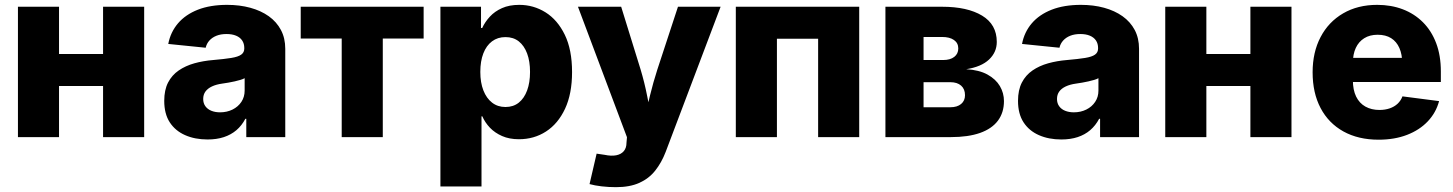

<svg xmlns="http://www.w3.org/2000/svg" viewBox="-20 -567 6009 794"><path d="M454.6 -343.8V-211.4H175.3V-343.8ZM224.1 -539.1V0H54.2V-539.1ZM576.2 -539.1V0H406.2V-539.1Z M838.4 9.8Q786.1 9.8 745.6 -8.1Q705.1 -25.9 682.1 -61Q659.2 -96.2 659.2 -149.9Q659.2 -194.8 675 -225.6Q690.9 -256.3 719 -275.6Q747.1 -294.9 783.7 -305.2Q820.3 -315.4 861.8 -318.8Q908.2 -322.8 936.5 -327.4Q964.8 -332 977.5 -341.1Q990.2 -350.1 990.2 -366.2V-368.7Q990.2 -386.7 981.4 -399.7Q972.7 -412.6 956.3 -419.4Q939.9 -426.3 916.5 -426.3Q893.1 -426.3 875.2 -419.2Q857.4 -412.1 845.9 -399.4Q834.5 -386.7 830.6 -369.6L675.8 -385.3Q685.1 -434.1 716.1 -470.5Q747.1 -506.8 798.3 -526.9Q849.6 -546.9 919.4 -546.9Q971.2 -546.9 1015.1 -534.9Q1059.1 -522.9 1091.6 -499.8Q1124 -476.6 1141.8 -442.9Q1159.7 -409.2 1159.7 -365.2V0H998.5V-75.7H994.6Q980 -47.9 957.8 -28.8Q935.5 -9.8 905.8 0Q876 9.8 838.4 9.8ZM890.1 -102.5Q918.5 -102.5 941.7 -114Q964.8 -125.5 978.3 -145.8Q991.7 -166 991.7 -192.4V-243.7Q984.9 -239.7 974.1 -236.6Q963.4 -233.4 950.7 -230.5Q938 -227.5 924.6 -225.3Q911.1 -223.1 898.4 -221.2Q874 -217.8 856.4 -209.5Q838.9 -201.2 829.6 -188.5Q820.3 -175.8 820.3 -157.7Q820.3 -140.1 829.3 -127.7Q838.4 -115.2 854 -108.9Q869.6 -102.5 890.1 -102.5Z M1393.1 0V-407.7H1223.6V-539.1H1731.9V-407.7H1563V0Z M1801.3 204.1V-539.1H1969.2V-451.2H1974.1Q1985.8 -476.6 2005.9 -498.3Q2025.9 -520 2055.9 -533.4Q2085.9 -546.9 2127.4 -546.9Q2186.5 -546.9 2236.1 -515.9Q2285.6 -484.9 2315.7 -423.1Q2345.7 -361.3 2345.7 -269Q2345.7 -179.2 2316.7 -117.2Q2287.6 -55.2 2238 -23.2Q2188.5 8.8 2126 8.8Q2086.4 8.8 2056.4 -4.4Q2026.4 -17.6 2006.1 -38.8Q1985.8 -60.1 1974.6 -85.9H1971.2V204.1ZM2070.3 -124.5Q2103 -124.5 2125.5 -142.6Q2147.9 -160.6 2159.9 -193.1Q2171.9 -225.6 2171.9 -269.5Q2171.9 -313.5 2159.9 -345.7Q2147.9 -377.9 2125.5 -395.8Q2103 -413.6 2070.3 -413.6Q2038.1 -413.6 2014.6 -396Q1991.2 -378.4 1978.8 -346.2Q1966.3 -314 1966.3 -269.5Q1966.3 -225.6 1979 -193.1Q1991.7 -160.6 2014.9 -142.6Q2038.1 -124.5 2070.3 -124.5Z M2418 194.3 2447.3 68.4 2480 73.2Q2507.8 79.1 2528.1 75.2Q2548.3 71.3 2559.6 58.1Q2570.8 44.9 2570.8 23.4L2572.8 0.5L2370.1 -539.1H2548.8L2629.4 -278.8Q2645.5 -225.1 2656 -171.4Q2666.5 -117.7 2679.7 -57.6H2642.1Q2654.8 -117.7 2668 -171.9Q2681.2 -226.1 2698.2 -278.8L2783.7 -539.1H2960L2732.9 61Q2715.8 105.5 2689.7 138.4Q2663.6 171.4 2624 189.2Q2584.5 207 2527.3 207Q2496.6 207 2467.8 203.6Q2439 200.2 2418 194.3Z M3533.2 -539.1V0H3363.3V-406.7H3192.9V0H3022.9V-539.1Z M3641.6 0V-539.1H3876Q3980.5 -539.1 4041.3 -502.4Q4102.1 -465.8 4102.1 -393.6Q4102.1 -351.1 4070.1 -320.8Q4038.1 -290.5 3975.6 -280.8Q4028.8 -277.8 4063.5 -258.8Q4098.1 -239.7 4115 -210.9Q4131.8 -182.1 4131.8 -148.9Q4131.8 -101.6 4106.9 -68.1Q4082 -34.7 4033 -17.3Q3983.9 0 3912.1 0ZM3799.3 -123.5H3910.2Q3938.5 -123.5 3954.6 -137Q3970.7 -150.4 3970.7 -173.3Q3970.7 -198.7 3954.6 -212.9Q3938.5 -227.1 3910.2 -227.1H3799.3ZM3799.3 -318.8H3880.4Q3909.7 -318.8 3926.3 -331.8Q3942.9 -344.7 3942.9 -366.7Q3942.9 -389.2 3925 -401.6Q3907.2 -414.1 3876 -414.1H3799.3Z M4369.1 9.8Q4316.9 9.8 4276.4 -8.1Q4235.8 -25.9 4212.9 -61Q4189.9 -96.2 4189.9 -149.9Q4189.9 -194.8 4205.8 -225.6Q4221.7 -256.3 4249.8 -275.6Q4277.8 -294.9 4314.5 -305.2Q4351.1 -315.4 4392.6 -318.8Q4439 -322.8 4467.3 -327.4Q4495.6 -332 4508.3 -341.1Q4521 -350.1 4521 -366.2V-368.7Q4521 -386.7 4512.2 -399.7Q4503.4 -412.6 4487.1 -419.4Q4470.7 -426.3 4447.3 -426.3Q4423.8 -426.3 4406 -419.2Q4388.2 -412.1 4376.7 -399.4Q4365.2 -386.7 4361.3 -369.6L4206.5 -385.3Q4215.8 -434.1 4246.8 -470.5Q4277.8 -506.8 4329.1 -526.9Q4380.4 -546.9 4450.2 -546.9Q4502 -546.9 4545.9 -534.9Q4589.8 -522.9 4622.3 -499.8Q4654.8 -476.6 4672.6 -442.9Q4690.4 -409.2 4690.4 -365.2V0H4529.3V-75.7H4525.4Q4510.7 -47.9 4488.5 -28.8Q4466.3 -9.8 4436.5 0Q4406.7 9.8 4369.1 9.8ZM4420.9 -102.5Q4449.2 -102.5 4472.4 -114Q4495.6 -125.5 4509 -145.8Q4522.5 -166 4522.5 -192.4V-243.7Q4515.6 -239.7 4504.9 -236.6Q4494.1 -233.4 4481.4 -230.5Q4468.8 -227.5 4455.3 -225.3Q4441.9 -223.1 4429.2 -221.2Q4404.8 -217.8 4387.2 -209.5Q4369.6 -201.2 4360.4 -188.5Q4351.1 -175.8 4351.1 -157.7Q4351.1 -140.1 4360.1 -127.7Q4369.1 -115.2 4384.8 -108.9Q4400.4 -102.5 4420.9 -102.5Z M5199.2 -343.8V-211.4H4919.9V-343.8ZM4968.8 -539.1V0H4798.8V-539.1ZM5320.8 -539.1V0H5150.9V-539.1Z M5681.2 10.7Q5597.2 10.7 5535.6 -23.4Q5474.1 -57.6 5441.2 -120.1Q5408.2 -182.6 5408.2 -268.1Q5408.2 -351.1 5441.2 -413.8Q5474.1 -476.6 5534.4 -511.7Q5594.7 -546.9 5675.3 -546.9Q5732.9 -546.9 5781 -528.6Q5829.1 -510.3 5864.5 -474.9Q5899.9 -439.5 5919.2 -388.4Q5938.5 -337.4 5938.5 -271.5V-228H5466.8V-327.6H5857.9L5778.8 -304.7Q5778.8 -341.8 5767.1 -368.4Q5755.4 -395 5732.9 -409.2Q5710.4 -423.3 5677.2 -423.3Q5644.5 -423.3 5621.6 -408.9Q5598.6 -394.5 5586.7 -368.7Q5574.7 -342.8 5574.7 -307.1V-235.4Q5574.7 -195.3 5588.1 -167.7Q5601.6 -140.1 5626.5 -126.2Q5651.4 -112.3 5684.6 -112.3Q5708 -112.3 5727.1 -118.9Q5746.1 -125.5 5759.5 -137.9Q5772.9 -150.4 5779.8 -168.5L5931.2 -148.9Q5918.5 -101.1 5884.5 -65.2Q5850.6 -29.3 5798.8 -9.3Q5747.1 10.7 5681.2 10.7Z"/></svg>

Font: Inter 18pt ExtraBold
Style: Regular
Weight: 800
Designer: Rasmus Andersson
Foundry: rsms
Version: Version 4.001;git-66647c0bb